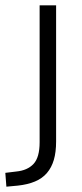

<svg xmlns="http://www.w3.org/2000/svg" viewBox="-70 -509 308 722"><path d="M-46 193 -50 141 -9 136Q33 132 56 107.5Q79 83 79 26V-489H141V23Q141 63 132.5 92Q124 121 106.5 141.5Q89 162 61.5 173.5Q34 185 -3 189Z"/></svg>

Font: Nunito Sans 10pt SemiCondensed Light
Style: Regular
Weight: 300
Width: 4
Designer: Vernon Adams
Foundry: Vernon Adams
Version: Version 3.101;gftools[0.9.27]